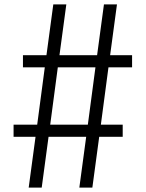

<svg xmlns="http://www.w3.org/2000/svg" viewBox="-20 -750 660 870"><path d="M169 100 200 -130H370.5L339.5 100H398.5L429.5 -130H536V-185H437L471.5 -445H578.5V-500H479L510 -730H451L420 -500H249.5L280.5 -730H221.5L190.5 -500H84V-445H183L148.5 -185H41.5V-130H141L110 100ZM207.5 -185 242 -445H412.5L378 -185Z"/></svg>

Font: Monaspace Neon ExtraLight
Style: Regular
Weight: 200
Designer: Riley Cran & the Lettermatic Team
Foundry: Lettermatic
Version: Version 1.200 (Monaspace Neon)